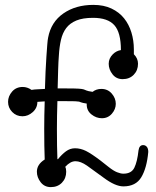

<svg xmlns="http://www.w3.org/2000/svg" viewBox="-20 -763 640 786"><path d="M587 -141Q581 -75 558.5 -37.5Q536 0 485 0Q452 0 405 -35L336 -85Q310 -103 289 -103Q268 -103 247 -80Q251 -73 251 -60Q251 -33 233.5 -15Q216 3 188 3Q162 3 146.5 -17Q131 -37 131 -60Q131 -90 163 -110Q162 -135 161.5 -166.5Q161 -198 161 -236Q161 -263 161.5 -291Q162 -319 163 -348L133 -346Q133 -321 114 -304Q95 -287 72 -287Q47 -287 30 -304.5Q13 -322 13 -346Q13 -369 29.5 -388Q46 -407 73 -407Q92 -407 109 -395Q121 -397 135 -397.5Q149 -398 164 -399Q165 -436 166.5 -470Q168 -504 170 -532Q172 -560 173.5 -580Q175 -600 177 -609Q189 -673 239.5 -708Q290 -743 362 -743Q405 -743 436.5 -728Q468 -713 488 -688Q508 -663 518 -630Q528 -597 528 -561V-541Q545 -524 545 -502Q545 -475 527.5 -457Q510 -439 482 -439Q456 -439 440.5 -459Q425 -479 425 -502Q425 -524 442 -541Q456 -555 475 -558Q475 -630 448 -660Q421 -690 361 -690Q319 -690 292.5 -679Q266 -668 251 -648Q236 -628 229.5 -599.5Q223 -571 221 -536Q219 -511 218 -476Q217 -441 216 -401H251Q288 -401 302.5 -400Q317 -399 323 -397Q329 -395 334 -392.5Q339 -390 359 -387Q374 -399 395 -399Q421 -399 437.5 -380Q454 -361 454 -338Q454 -316 438 -297.5Q422 -279 397 -279Q374 -279 354.5 -294.5Q335 -310 335 -335V-339Q316 -342 312 -344Q308 -346 303.5 -347Q299 -348 287 -348.5Q275 -349 241 -349H215Q214 -319 213.5 -290.5Q213 -262 213 -236Q213 -198 213.5 -167Q214 -136 215 -112L217 -111Q233 -131 250 -143.5Q267 -156 287 -156Q310 -156 332 -145Q354 -134 391 -106L424 -80Q444 -64 459 -58Q474 -52 485 -52Q518 -52 530 -76.5Q542 -101 547 -147Q550 -169 566 -169Q575 -169 581 -162Q587 -155 587 -141Z"/></svg>

Font: Nelagoney
Style: Regular
Weight: 400
Designer: Kanati
Foundry: Kanati and Michael Everson
Version: Version 2.000